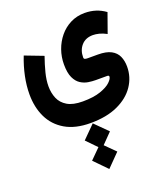

<svg xmlns="http://www.w3.org/2000/svg" viewBox="-176 -559 1082 1247"><g transform="rotate(-20 365.0 64.5)"><path d="M361.8 252.4 449.2 339.4 379.9 410.2 449.2 479 361.8 567.9 274.9 479 343.8 410.2 274.9 339.4ZM350.6 246.1Q245.6 246.1 176.5 205.6Q107.4 165 73.7 95Q40 24.9 40 -64.5Q40 -124 53.2 -187.7Q66.4 -251.5 91.3 -314.9L217.8 -266.6Q199.2 -213.9 186.5 -164.1Q173.8 -114.3 173.8 -71.8Q173.8 -25.9 189.9 12.5Q206.1 50.8 244.6 73.7Q283.2 96.7 350.6 96.7Q425.8 96.7 473.9 79.8Q522 63 544.9 41Q567.9 19 567.9 3.9Q567.9 -4.9 555.2 -4.9H476.1Q453.1 -4.9 425.8 -9Q398.4 -13.2 373.5 -29.1Q348.6 -44.9 332.8 -78.6Q316.9 -112.3 316.9 -170.9Q316.9 -222.2 333.7 -270Q350.6 -317.9 382.1 -356.2Q413.6 -394.5 458 -417Q502.4 -439.5 557.1 -439.5Q637.2 -439.5 699.2 -394L651.4 -259.8Q624.5 -274.4 600.6 -280.3Q576.7 -286.1 558.1 -286.1Q507.3 -286.1 478.5 -253.4Q449.7 -220.7 449.7 -171.4Q449.7 -160.6 458 -158.4Q466.3 -156.2 476.1 -156.2H545.4Q603.5 -156.2 636.7 -138.4Q669.9 -120.6 683.8 -89.4Q697.8 -58.1 697.8 -18.1Q697.8 54.7 657.2 114.7Q616.7 174.8 539.3 210.4Q461.9 246.1 350.6 246.1Z"/></g></svg>

Font: Vazirmatn FD NL Black
Style: Regular
Weight: 900
Designer: Saber Rastikerdar
Foundry: Saber Rastikerdar
Version: Version 33.003